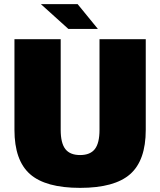

<svg xmlns="http://www.w3.org/2000/svg" viewBox="-20 -890 776 930"><path d="M50 -261V-700H274V-261Q274 -197 296.5 -168Q319 -139 368 -139Q417 -139 439.5 -168Q462 -197 462 -261V-700H686V-261Q686 -113 610.5 -46.5Q535 20 368 20Q201 20 125.5 -46.5Q50 -113 50 -261ZM454 -750H311L178 -870H356Z"/></svg>

Font: Fivo Sans Black
Style: Regular
Weight: 900
Designer: Alexander Slobzheninov
Foundry: Alexander Slobzheninov
Version: 1.0